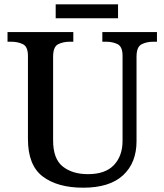

<svg xmlns="http://www.w3.org/2000/svg" viewBox="-20 -863 765 893"><path d="M367 10Q248 10 179 -42Q110 -94 110 -216V-603Q110 -646 86.5 -657.5Q63 -669 31 -669H15V-714H321V-669H306Q273 -669 250 -657Q227 -645 227 -599V-210Q227 -124 272 -88.5Q317 -53 389 -53Q470 -53 510 -95.5Q550 -138 550 -208V-603Q550 -646 527 -657.5Q504 -669 472 -669H456V-714H710V-669H694Q662 -669 638.5 -657Q615 -645 615 -599V-206Q615 -106 552.5 -48Q490 10 367 10ZM239 -778V-843H529V-778Z"/></svg>

Font: Noto Serif Lao Medium
Style: Regular
Weight: 500
Designer: Monotype Design Team
Foundry: Monotype Imaging Inc.
Version: Version 2.003; ttfautohint (v1.8.4.7-5d5b)